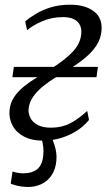

<svg xmlns="http://www.w3.org/2000/svg" viewBox="-20 -574 466 797"><path d="M89.5 202Q67 201 51.5 197Q36 193 24.5 188.5L32 138Q42 141.5 54.5 143.5Q67 145.5 76 145.5Q113.5 145.5 134.8 128Q156 110.5 159.5 71Q161.5 54.5 159.5 36.2Q157.5 18 152 0L150 -29H184.5Q195.5 -5 206.2 28Q217 61 214 92.5Q211 128.5 194 153.8Q177 179 149.8 191.2Q122.5 203.5 89.5 202ZM159.5 10Q112.5 10 80.2 -6.8Q48 -23.5 32.5 -52Q17 -80.5 19.5 -114.5Q22 -146 38 -170.2Q54 -194.5 79 -214.8Q104 -235 134.2 -253.2Q164.5 -271.5 195.5 -291Q253 -327.5 284 -361.5Q315 -395.5 317.5 -436Q319 -457.5 310.2 -472.8Q301.5 -488 284.2 -495.5Q267 -503 241.5 -503Q195 -503 155.2 -485.8Q115.5 -468.5 92.5 -448.5L84.5 -485.5Q104 -501.5 130.8 -517.5Q157.5 -533.5 192.5 -544Q227.5 -554.5 271.5 -554.5Q332.5 -554.5 369 -527.5Q405.5 -500.5 401.5 -448.5Q399 -413.5 380.5 -385.5Q362 -357.5 334 -334.2Q306 -311 274 -291.5Q242 -272 212.5 -253.5Q184 -236.5 158.8 -216Q133.5 -195.5 117.2 -172Q101 -148.5 98.5 -120.5Q97.5 -100.5 107 -83Q116.5 -65.5 137.5 -54.8Q158.5 -44 191.5 -44Q236 -44 270.5 -61.8Q305 -79.5 342 -113.5L349.5 -76Q323 -44.5 290 -25.8Q257 -7 223.2 1.5Q189.5 10 159.5 10ZM31.5 -253.5 37.5 -296.5H386.5L380.5 -253.5Z"/></svg>

Font: Merriweather 48pt Light
Style: Italic
Weight: 300
Italic angle: -7.8°
Version: Version 2.101